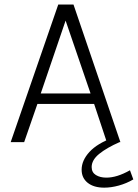

<svg xmlns="http://www.w3.org/2000/svg" viewBox="-20 -638 618 862"><path d="M28 0 241.5 -617.5H310L520.5 0H459.5L402.5 -171.5H148L88.5 0ZM163 -218.5H386.5L274.5 -545.5ZM578.5 167.5Q548 185.5 513.5 195Q479 204.5 448 204.5Q401 204.5 373.8 182.8Q346.5 161 346.5 124Q346.5 82.5 381.5 44.2Q416.5 6 486.5 -19.5L517 0Q459 25.5 425.2 53Q391.5 80.5 391.5 112Q391.5 136 410.5 147.8Q429.5 159.5 457.5 159.5Q481 159.5 507 151.5Q533 143.5 563.5 126.5Z"/></svg>

Font: Karla Light
Style: Regular
Weight: 300
Designer: Jonathan Pinhorn
Version: Version 2.004;gftools[0.9.33]